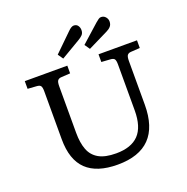

<svg xmlns="http://www.w3.org/2000/svg" viewBox="-160 -1079 1210 1243"><g transform="rotate(-20 445.0 -458.0)"><path d="M442 14Q299 14 227.5 -54.5Q156 -123 156 -265V-596Q156 -622 149 -632Q142 -642 120 -643L60 -647V-700H353V-647L290 -643Q274 -642 266 -632Q258 -622 258 -592V-272Q258 -203 276 -155.5Q294 -108 337.5 -83Q381 -58 457 -58Q561 -58 612.5 -111.5Q664 -165 664 -279V-596Q664 -622 657 -632Q650 -642 628 -643L568 -647V-700H833V-647L770 -643Q754 -642 746 -632Q738 -622 738 -592V-291Q738 14 442 14ZM344 -752 319 -788 441 -907Q464 -930 480 -930Q499 -930 508.5 -916.5Q518 -903 518 -886Q518 -865 506.5 -853Q495 -841 476 -830ZM528 -752 503 -788 626 -898Q639 -909 647.5 -915Q656 -921 665 -921Q684 -921 696 -907Q708 -893 708 -876Q708 -855 696.5 -842Q685 -829 666 -820Z"/></g></svg>

Font: Literata 7pt
Style: Regular
Weight: 400
Designer: Latin by Veronika Burian and Jose Scaglione. Greek by Irene Vlachou. Cyrillic by Vera Evstafieva.
Foundry: TypeTogether
Version: Version 3.002